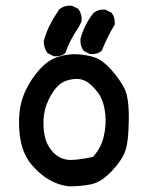

<svg xmlns="http://www.w3.org/2000/svg" viewBox="-20 -657 540 679"><path d="M224.1 2Q187.5 -2 155.3 -20.5Q123 -38.6 94.2 -71.8Q64.9 -105.5 54.7 -151.9Q51.3 -167.5 49.6 -182.9Q47.9 -198.2 47.4 -214.4Q46.9 -230.5 47.9 -246.6Q50.8 -295.4 70.8 -337.4Q90.8 -379.4 120.6 -412.1Q150.9 -445.8 187.5 -456.5Q224.1 -467.8 258.8 -464.8Q293.5 -461.9 318.4 -452.6Q344.2 -443.4 375.5 -408.2Q390.6 -390.6 402.1 -374Q413.6 -357.4 421.4 -341.3Q436.5 -309.1 435.5 -232.4Q434.6 -156.2 423.3 -124Q412.6 -91.8 375.5 -52.2Q337.9 -12.2 300.8 -4.9Q265.1 2 224.6 2ZM308.6 -102.1Q337.4 -133.8 346.7 -173.3Q356.4 -214.4 352.5 -252.4Q348.6 -290 335.7 -314.5Q322.8 -338.9 296.9 -360.8Q272.5 -381.3 240.7 -377.4Q207.5 -373.5 188.5 -356.4Q168.9 -339.4 151.9 -304.2Q134.8 -269 133.8 -230.5Q132.8 -191.4 141.1 -164.1Q149.9 -136.7 169.9 -116.2Q180.2 -106.4 191.9 -100.3Q203.6 -94.2 217.3 -92.3Q230.5 -90.3 253.7 -92.8Q276.9 -95.2 308.6 -102.1ZM169.4 -458.5 149.9 -468.3 148.4 -469.2 147.5 -470.2Q134.8 -487.3 134.8 -510.7V-511.7V-512.2Q143.1 -542 156.7 -569.3Q170.9 -596.7 188.5 -622.6L189 -623L189.5 -623.5Q207 -638.7 232.9 -636.7H233.9L234.9 -636.2L255.4 -626.5L256.8 -626L257.8 -624.5Q264.2 -615.7 266.8 -605.2Q269.5 -594.7 268.6 -582.5V-581.5L268.1 -580.6L258.3 -561L257.8 -560.5V-560.1Q224.1 -510.3 212.4 -472.2L211.9 -470.2L210.9 -469.2Q203.1 -462.4 193.1 -459.7Q183.1 -457 171.4 -458H170.4ZM297.4 -466.3 277.8 -476.1 276.4 -477.1 275.4 -478Q262.7 -495.1 264.6 -519V-519.5V-520Q271 -543.9 282 -566.2Q293 -588.4 309.1 -608.9V-609.4L309.6 -609.9Q318.4 -617.7 328.9 -620.8Q339.4 -624 351.1 -623H352.1L353 -622.6L372.6 -612.8L374 -612.3L374.5 -611.3Q387.7 -595.7 385.7 -570.8V-569.3L384.8 -568.4Q371.6 -546.9 360.8 -524.9Q350.1 -502.4 340.3 -479L339.8 -478L338.9 -477.1Q323.2 -463.9 299.3 -465.8H298.3Z"/></svg>

Font: NaikaiFont
Style: SemiBold
Weight: 600
Version: Version 1.89